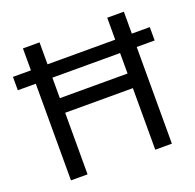

<svg xmlns="http://www.w3.org/2000/svg" viewBox="-125 -845 992 976"><g transform="rotate(-20 370.5 -357.0)"><path d="M553.2 -412.1V-522.9H187V-412.1ZM97.2 -595.2V-713.9H187V-595.2H553.2V-713.9H643.1V-595.2H740.2V-522.9H643.1V0H553.2V-333H187V0H97.2V-522.9H0V-595.2Z"/></g></svg>

Font: NotoSans
Style: Regular
Weight: 400
Designer: Monotype Design team
Foundry: Monotype Imaging Inc.
Version: Version 1.04